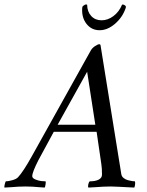

<svg xmlns="http://www.w3.org/2000/svg" viewBox="-74 -848 667 871"><path d="M333 -25.4Q358.9 -25.4 373.8 -33.2Q388.7 -41 388.7 -55.7Q388.7 -85 385.7 -103.5L364.3 -250H169.9Q123.5 -165 100.6 -122.1Q72.3 -66.9 72.3 -48.8Q72.3 -39.6 86.9 -33.7Q101.6 -27.8 113.5 -26.6Q125.5 -25.4 132.8 -25.4Q134.3 -23.4 132.8 -12.5Q131.3 -1.5 128.9 2.9Q115.7 2.4 100.8 1Q85.9 -0.5 72.8 -1.2Q59.6 -2 42 -2Q23.4 -2 9.5 -1.2Q-4.4 -0.5 -21.2 1Q-38.1 2.4 -53.7 2.9Q-55.2 1 -53 -9.5Q-50.8 -20 -47.9 -25.4Q-36.6 -25.4 -18.3 -30.5Q0 -35.6 7.8 -43.9Q31.7 -69.8 68.4 -135.7L337.9 -619.1Q343.8 -629.9 356.9 -638.7Q370.1 -647.5 377 -647.5Q378.9 -647.5 381.8 -644.5L465.8 -123Q468.3 -109.4 470.9 -91.8Q473.6 -74.2 474.9 -66.4Q476.1 -58.6 476.6 -56.6Q478.5 -46.9 487.3 -40Q496.1 -33.2 507.3 -30.3Q518.6 -27.3 526.1 -26.4Q533.7 -25.4 538.1 -25.4Q540 -19.5 538.6 -9.8Q537.1 0 535.2 2.9Q444.8 -2 428.7 -2Q410.2 -2 395 -1.2Q379.9 -0.5 361.1 1Q342.3 2.4 327.1 2.9Q324.2 -1 326.4 -11.2Q328.6 -21.5 333 -25.4ZM187.5 -282.2H358.4L321.3 -522.5ZM497.1 -818.4Q497.1 -812.5 495.1 -808.6Q481 -768.6 447.3 -739.7Q413.6 -710.9 377.9 -710.9Q341.3 -710.9 318.8 -739.3Q296.4 -767.6 298.8 -809.6Q298.8 -810.5 299.3 -813.7Q299.8 -816.9 299.8 -817.4Q302.7 -821.8 309.8 -825.7Q316.9 -829.6 321.3 -826.2Q321.8 -794.9 339.8 -775.4Q357.9 -755.9 386.7 -755.9Q415 -755.9 440.7 -775.1Q466.3 -794.4 479.5 -826.2Q482.4 -829.1 489 -825.9Q495.6 -822.8 497.1 -818.4Z"/></svg>

Font: Crimson
Style: Italic
Weight: 400
Italic angle: -11°
Version: Version 0.8